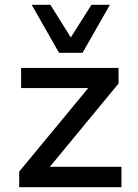

<svg xmlns="http://www.w3.org/2000/svg" viewBox="-20 -780 575 800"><path d="M60 0V-65L374 -445L379 -413H68V-497H474V-432L158 -49L153 -85H486V0ZM226 -560 112 -760H190L275 -624L361 -760H438L324 -560Z"/></svg>

Font: Nunito Sans 7pt Medium
Style: Regular
Weight: 500
Designer: Vernon Adams
Foundry: Vernon Adams
Version: Version 3.101;gftools[0.9.27]